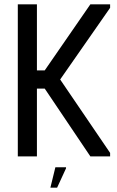

<svg xmlns="http://www.w3.org/2000/svg" viewBox="-20 -720 540 884"><path d="M62 0V-700H150V-396H186L396 -700H487V-684L257 -354L487 -16V0H396L186 -312H150V0ZM243 144H212L235 50H284V55Z"/></svg>

Font: Phudu
Style: Regular
Weight: 400
Version: Version 1.005;gftools[0.9.23]